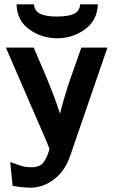

<svg xmlns="http://www.w3.org/2000/svg" viewBox="-20 -691 532 883"><path d="M56 -671H136Q140 -639 166 -627Q192 -615 241 -615Q293 -615 319.5 -627Q346 -639 349 -671H430Q427 -596 370 -555.5Q313 -515 243 -515Q171 -515 114.5 -556Q58 -597 56 -671ZM7 -472H135Q189 -350 226 -254Q243 -208 256 -168Q262 -195 276 -242Q290 -289 303 -327Q316 -365 333.5 -413.5Q351 -462 354 -472H474L304 22Q281 93 230 132.5Q179 172 121 172Q86 172 38 164L27 54Q31 56 61 66Q95 80 131 78Q149 77 161.5 71Q174 65 182 53Q190 41 194 32.5Q198 24 204 6Q207 -2 207 -8Q204 -17 197 -33Q190 -49 189 -52Z"/></svg>

Font: Coval
Style: ExtraBold
Weight: 800
Foundry: Context Ltd
Version: Version 001.000